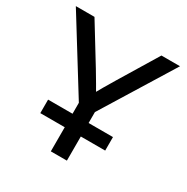

<svg xmlns="http://www.w3.org/2000/svg" viewBox="-166 -869 982 1010"><g transform="rotate(30 325.0 -364.0)"><path d="M276.9 0V-294.9L8.8 -727.5H122.1L264.6 -495.1Q285.6 -460.9 305.4 -426.5Q325.2 -392.1 344.7 -357.9H308.1Q327.1 -392.1 346.9 -426.5Q366.7 -460.9 387.7 -495.1L528.8 -727.5H641.6L374.5 -294.9V0ZM128.4 -146.5V-228.5H522.5V-146.5Z"/></g></svg>

Font: Inter Cardless Display
Style: Regular
Weight: 400
Designer: Rasmus Andersson
Foundry: rsms
Version: Version 4.001;git-9221beed3